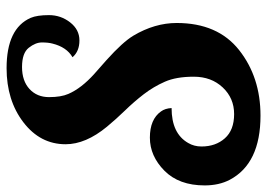

<svg xmlns="http://www.w3.org/2000/svg" viewBox="-134 -656 811 583"><g transform="rotate(-90 271.5 -364.5)"><path d="M389.2 -549.8Q419.9 -567.4 430.7 -610.8Q434.1 -623.5 434.1 -642.8Q434.1 -662.1 418 -682.6Q401.9 -703.1 359.6 -703.1Q317.4 -703.1 292.7 -680.4Q268.1 -657.7 268.1 -621.1Q268.1 -584.5 277.8 -562.5Q294.9 -522.9 338.9 -483.4L380.9 -446.3Q435.1 -397.5 454.6 -365.2Q493.2 -300.3 493.2 -233.4Q493.2 -108.9 410.9 -43.9Q328.6 21 211.9 21Q66.4 21 17.1 -72.3Q0 -105 0 -148.4Q0 -226.6 44.7 -270.8Q89.4 -314.9 145 -314.9Q200.7 -314.9 224.6 -281.2Q233.9 -268.6 234.9 -249Q157.7 -249 128.9 -198.7Q118.2 -180.7 118.2 -158.2Q118.2 -115.2 143.1 -87.2Q168 -59.1 216.6 -59.1Q265.1 -59.1 297.6 -93.8Q330.1 -128.4 330.1 -181.6Q330.1 -234.9 314.9 -269.3Q299.8 -303.7 276.9 -333.5Q253.9 -363.3 227.5 -390.4Q201.2 -417.5 178.2 -445.3Q125 -509.8 125 -570.8Q125 -647.9 191.7 -699Q258.3 -750 356 -750Q476.6 -750 508.8 -676.8Q517.1 -657.2 517.1 -621.3Q517.1 -585.4 495.1 -557.1Q473.1 -528.8 440.2 -528.8Q407.2 -528.8 389.2 -549.8Z"/></g></svg>

Font: UVF Lobster12
Style: Regular
Weight: 400
Designer: Pablo Impallari
Foundry: Pablo Impallari. www.impallari.com
Version: Version 1.004